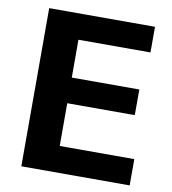

<svg xmlns="http://www.w3.org/2000/svg" viewBox="-81 -794 774 864"><g transform="rotate(10 305.5 -361.5)"><path d="M74.2 0V-722.7H557.6V-605.5H228.5V-432.6H537.1V-315.4H228.5V-120.1H569.3V0Z"/></g></svg>

Font: FreeUniversal
Style: Bold
Weight: 700
Version: Version 1.001 March 22, 2017